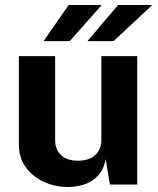

<svg xmlns="http://www.w3.org/2000/svg" viewBox="-20 -743 635 773"><path d="M253 10Q217 10 182.2 -1Q147.5 -12 119 -33.5Q90.5 -55 73.2 -86.5Q56 -118 56 -159.5V-517H202V-178Q202 -142 225.5 -119Q249 -96 294.5 -96Q337.5 -96 362.8 -118.2Q388 -140.5 388 -180.5V-517H532.5V0H422.5L405.5 -102.5Q396.5 -57 371.8 -32.8Q347 -8.5 315.2 0.8Q283.5 10 253 10ZM332 -577.5 455.5 -723H593L437.5 -577.5ZM155.5 -577.5 256.5 -723H389.5L261 -577.5Z"/></svg>

Font: Public Sans Thin
Style: Bold
Weight: 700
Version: Version 2.001